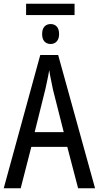

<svg xmlns="http://www.w3.org/2000/svg" viewBox="-20 -1010 530 1030"><path d="M120 -929V-990H380V-929ZM252 -881Q272 -881 284.5 -867.5Q297 -854 297 -827Q297 -802 284.5 -788Q272 -774 252 -774Q231 -774 218.5 -787.5Q206 -801 206 -827Q206 -854 218.5 -867.5Q231 -881 252 -881ZM399 0 341 -222H148L91 0H0L196 -715H292L490 0ZM264 -530Q261 -546 257 -564.5Q253 -583 249.5 -601.5Q246 -620 244 -634Q240 -608 234 -581Q228 -554 223 -530L166 -301H322Z"/></svg>

Font: Noto Sans Display Condensed
Style: Regular
Weight: 400
Width: 3
Designer: Monotype Design Team
Foundry: Monotype Imaging Inc.
Version: Version 2.003